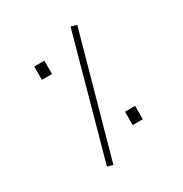

<svg xmlns="http://www.w3.org/2000/svg" viewBox="-159 -791 879 922"><g transform="rotate(-30 280.0 -330.0)"><path d="M206 9 175 1 360 -669 392 -660ZM382 -110V-184H438V-110ZM113 -516V-590H169V-516Z"/></g></svg>

Font: Cairo Play ExtraLight
Style: Regular
Weight: 250
Version: Version 3.119